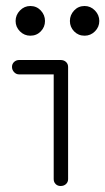

<svg xmlns="http://www.w3.org/2000/svg" viewBox="-20 -606 351 640"><path d="M182 14Q172 14 165.5 7.5Q159 1 159 -9V-358H44Q34 -358 27 -365.5Q20 -373 20 -383Q20 -393 27 -399.5Q34 -406 44 -406H182Q193 -406 200 -399.5Q207 -393 207 -383V-9Q207 1 200 7.5Q193 14 182 14ZM81 -487Q61 -487 46.5 -501.5Q32 -516 32 -536Q32 -556 46.5 -571Q61 -586 81 -586Q102 -586 116 -571Q130 -556 130 -536Q130 -516 116 -501.5Q102 -487 81 -487ZM262 -487Q241 -487 227 -501.5Q213 -516 213 -536Q213 -556 227 -571Q241 -586 262 -586Q282 -586 296.5 -571Q311 -556 311 -536Q311 -516 296.5 -501.5Q282 -487 262 -487Z"/></svg>

Font: Zen Kurenaido
Style: ARC
Weight: 400
Designer: Yoshimichi Ohira
Foundry: Positype
Version: Version 1.001